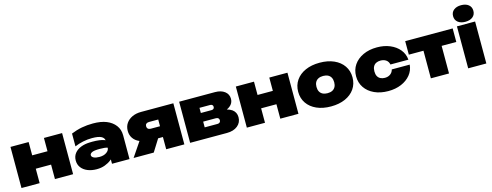

<svg xmlns="http://www.w3.org/2000/svg" viewBox="-24 -1713 6647 2594"><g transform="rotate(-15 3299.0 -415.5)"><path d="M48 -575H302V-389H516V-575H770V0H516V-202H302V0H48Z M1097 -356Q1116 -357 1133 -357Q1241 -357 1299 -335Q1306 -332 1313 -329Q1307 -363 1274 -382Q1234 -405 1141 -405Q1078 -405 1014.5 -391.5Q951 -378 898 -355V-534Q973 -565 1048 -579Q1123 -593 1205 -593Q1317 -593 1393.5 -562Q1470 -531 1514.5 -472.5Q1559 -414 1559 -333V0H1314V-61Q1308 -56 1302 -51Q1265 -21 1213 -1.5Q1161 18 1097 18Q1027 18 971.5 -4.5Q916 -27 884 -69Q852 -111 852 -169Q852 -227 884.5 -268.5Q917 -310 972.5 -332Q1028 -354 1097 -356ZM1314 -225Q1283 -237 1204.5 -237Q1126 -237 1096.5 -222.5Q1067 -208 1067 -186Q1067 -162 1096 -147.5Q1125 -133 1176 -133Q1237 -133 1275.5 -160.5Q1314 -188 1314 -225Z M1616 0 1752 -201Q1750 -202 1749 -203Q1695 -226 1664.5 -270Q1634 -314 1634 -373Q1634 -434 1664.5 -479Q1695 -524 1749 -549.5Q1803 -575 1875 -575H2326V0H2072V-171H2005L1898 0ZM2072 -322V-416H1943Q1918 -416 1904 -404Q1890 -392 1890 -370Q1890 -347 1904 -334.5Q1918 -322 1943 -322Z M2407 0V-575H2909Q2992 -575 3043 -536Q3094 -497 3094 -432Q3094 -370 3043 -331Q3025 -317 3002 -307Q3045 -295 3074 -275Q3128 -235 3128 -166Q3128 -91 3071.5 -45.5Q3015 0 2922 0ZM2651 -352H2801Q2819 -352 2829.5 -361.5Q2840 -371 2840 -388Q2840 -405 2829.5 -414.5Q2819 -424 2801 -424H2651ZM2651 -151H2830Q2850 -151 2862 -161.5Q2874 -172 2874 -191Q2874 -210 2862 -220.5Q2850 -231 2828 -231H2651Z M3200 -575H3454V-389H3668V-575H3922V0H3668V-202H3454V0H3200Z M4375 18Q4261 18 4175.5 -20Q4090 -58 4042.5 -127Q3995 -196 3995 -287Q3995 -379 4042.5 -448Q4090 -517 4175.5 -555Q4261 -593 4375 -593Q4489 -593 4574.5 -555Q4660 -517 4707.5 -448Q4755 -379 4755 -287Q4755 -196 4707.5 -127Q4660 -58 4574.5 -20Q4489 18 4375 18ZM4375 -167Q4415 -167 4442.5 -181Q4470 -195 4484.5 -222Q4499 -249 4499 -287Q4499 -326 4484.5 -353Q4470 -380 4442.5 -394Q4415 -408 4375 -408Q4336 -408 4308 -394Q4280 -380 4265.5 -353Q4251 -326 4251 -288Q4251 -249 4265.5 -222Q4280 -195 4308 -181Q4336 -167 4375 -167Z M5546 -253Q5539 -172 5489 -111Q5439 -50 5358.5 -16Q5278 18 5177 18Q5067 18 4983 -20.5Q4899 -59 4852 -128Q4805 -197 4805 -287Q4805 -378 4852 -446.5Q4899 -515 4983 -554Q5067 -593 5177 -593Q5278 -593 5358.5 -559Q5439 -525 5489 -464.5Q5539 -404 5546 -322H5295Q5286 -365 5254.5 -386.5Q5223 -408 5177 -408Q5142 -408 5115.5 -394.5Q5089 -381 5075 -354Q5061 -327 5061 -287Q5061 -247 5075 -220.5Q5089 -194 5115.5 -180.5Q5142 -167 5177 -167Q5223 -167 5254.5 -190.5Q5286 -214 5295 -253Z M5569 -575H6233V-386H6028V0H5774V-386H5569Z M6296 -587H6550V0H6296ZM6423 -617Q6359 -617 6320 -648Q6281 -679 6281 -733Q6281 -787 6320 -818Q6359 -849 6423 -849Q6488 -849 6526.5 -818Q6565 -787 6565 -733Q6565 -679 6526.5 -648Q6488 -617 6423 -617Z"/></g></svg>

Font: Bounded
Style: Regular
Weight: 900
Designer: Vlad Churkin
Version: Version 1.0